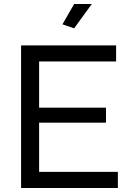

<svg xmlns="http://www.w3.org/2000/svg" viewBox="-20 -936 645 956"><path d="M85 0V-710H558.1V-629.9H174.8V-399.9H507.8V-325.2H174.8V-80.1H566.9V0ZM291 -814.9 349.1 -916H437L349.1 -794.9Z"/></svg>

Font: Raleway Medium
Style: Regular
Weight: 500
Designer: Matt McInerney, Pablo Impallari, Rodrigo Fuenzalida
Foundry: Matt McInerney, Pablo Impallari, Rodrigo Fuenzalida
Version: Version 3.000g; ttfautohint (v1.5) -l 8 -r 28 -G 28 -x 14 -D